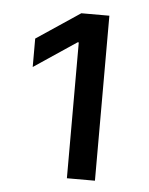

<svg xmlns="http://www.w3.org/2000/svg" viewBox="-40 -834 393 506"><g transform="rotate(5 156.5 -581.5)"><path d="M155.3 -363.3V-722.7H152.3L40 -647.5V-722.7L155.3 -799.8H229.5V-363.3Z"/></g></svg>

Font: Inter
Style: Regular
Weight: 400
Designer: Rasmus Andersson
Foundry: rsms
Version: Version 4.000;git-8c9346024